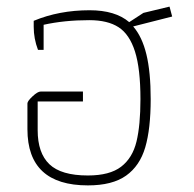

<svg xmlns="http://www.w3.org/2000/svg" viewBox="-20 -551 588 581"><path d="M63 -160V-238Q63 -245 78.5 -259.5Q94 -274 103 -274H231V-244H94V-157Q94 -88 129.5 -54Q165 -20 246 -20Q312 -20 346.5 -46.5Q381 -73 393 -122.5Q405 -172 405 -251Q405 -343 388.5 -395Q372 -447 339 -468.5Q306 -490 250 -490Q175 -490 112 -476V-400H95Q82 -434 82 -470V-488Q159 -520 251 -520Q329 -520 371 -484L414 -512L493 -531L501 -501L383 -471Q410 -440 423 -386.5Q436 -333 436 -251Q436 -161 419.5 -105Q403 -49 361.5 -19.5Q320 10 246 10Q63 10 63 -160Z"/></svg>

Font: Athiti ExtraLight
Style: Regular
Weight: 275
Designer: CadsonDemak Team
Foundry: CadsonDemak
Version: Version 1.033